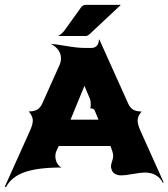

<svg xmlns="http://www.w3.org/2000/svg" viewBox="-50 -684 688 784"><path d="M187.5 -537.1Q204.3 -546.1 216.3 -563.7L281.2 -654.3Q283.7 -658.2 288.7 -661.1Q293.7 -664.1 297.9 -664.1H443.4L318.4 -546.9Q307.9 -537.1 301.8 -537.1ZM-30.3 78.1 72.5 -150.4Q84 -176.3 84 -191.9Q84 -209.7 67.4 -229Q90.1 -229 102.4 -236.7Q114.7 -244.4 122.1 -260.3L192.1 -416.3Q199 -431.4 199 -445.6Q199 -465.1 187.4 -480.6Q175.8 -496.1 157 -504.9Q173.8 -504.2 220.3 -496.2Q266.8 -488.3 294.9 -488.3H323.2Q337.6 -488.3 345.7 -497.3Q353.8 -506.3 353.8 -521.7L355.7 -522.7L473.9 -260Q481.2 -244.1 493.4 -236.5Q505.6 -228.8 528.3 -228.8Q512 -209.7 512 -191.7Q512 -176 523.4 -150.1L618.2 60.5L615.2 62.5Q592.8 20.5 541 20.5Q525.6 20.5 492.9 26.4Q460.2 32.2 445.3 32.2Q433.8 32.2 425.4 28.8Q417 25.4 413 21.1Q408.9 16.8 406.5 10.7Q404.1 4.6 403.7 1.1Q403.3 -2.4 403.3 -5.9Q403.3 -12.9 407.7 -25.5Q412.1 -38.1 412.1 -46.9Q412.1 -57.1 408.2 -67.9L401.1 -87.9H189.7L179.7 -65.9Q176 -57.4 176 -46.6Q176 -32.2 182.6 -19Q189.2 -5.9 201.2 0Q103 0 49.4 19.4Q-4.2 38.8 -25.4 80.1ZM238 -195.3H352.3L336.9 -232.4Q334.7 -237.8 330.8 -239.4Q326.9 -241 318.6 -241.5Q320.6 -248.5 320.6 -258.3Q320.6 -272.7 316.4 -282.2L294.9 -333.5Z"/></svg>

Font: Agreloy
Style: Medium
Weight: 400
Designer: gluk
Foundry: gluk
Version: Version 0.27